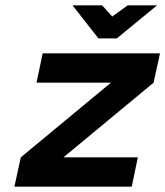

<svg xmlns="http://www.w3.org/2000/svg" viewBox="-20 -700 620 720"><path d="M140 -500 117 -390H396L58 -110L34 0H474L497 -110H218L556 -390L580 -500ZM252 -680 349 -556H418L569 -680H459L401 -638L363 -680Z"/></svg>

Font: LT Wave Text Bold Italic
Style: Regular
Weight: 700
Designer: Daniel Lyons
Version: Version 2.5 (Glyphs App)